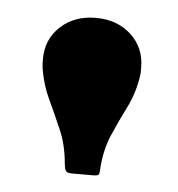

<svg xmlns="http://www.w3.org/2000/svg" viewBox="-34 -799 340 366"><g transform="rotate(5 136.0 -616.0)"><path d="M229 -660.5Q230 -666 230 -670Q230 -674 230 -678.5Q230 -716.5 203.5 -741Q177 -765.5 136 -765.5Q95 -765.5 68.5 -741Q42 -716.5 42 -678.5Q42 -674 42.2 -670Q42.5 -666 43 -660.5Q48 -629.5 60.8 -602.5Q73.5 -575.5 85.8 -547Q98 -518.5 101 -483Q101.5 -475.5 103.8 -470.8Q106 -466 115 -466H155Q164.5 -466 166.8 -468Q169 -470 169 -479Q171.5 -516.5 184 -545.2Q196.5 -574 210.2 -601.2Q224 -628.5 229 -660.5Z"/></g></svg>

Font: Besley ExtraBold
Style: Regular
Weight: 800
Designer: Owen Earl
Foundry: indestructible type*
Version: Version 2.001